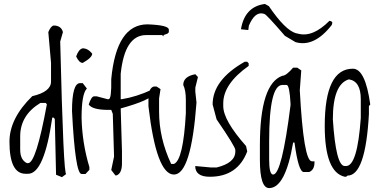

<svg xmlns="http://www.w3.org/2000/svg" viewBox="-20 -874 1908 970"><path d="M251 -745.1Q289.1 -745.1 297.9 -711.9L284.2 -664.1Q300.8 21 314.9 4.9L293 21Q265.1 8.8 263.2 8.8L256.8 -272.9L251 -279.8H244.1Q203.1 3.9 122.1 3.9H108.9Q27.8 3.9 27.8 -158.2Q27.8 -275.9 143.1 -388.2Q237.8 -410.2 237.8 -461.9V-556.2L224.1 -711.9Q236.8 -742.2 251 -745.1ZM82 -185.1V-118.2Q82 -65.9 116.2 -49.8H122.1Q162.1 -49.8 216.8 -347.2L210.9 -354H184.1Q82 -292 82 -185.1Z M397.9 -629.9Q423.8 -629.9 445.8 -603Q445.8 -583 397.9 -556.2Q379.9 -556.2 364.7 -588.9Q377.9 -626 397.9 -629.9ZM397.9 -454.1 418.9 -426.8Q392.1 -399.9 392.1 -278.8Q395 -150.9 431.6 -29.8V-16.1L412.1 4.9H392.1Q359.9 4.9 343.8 -313Q343.8 -454.1 384.8 -454.1Z M725.1 -751Q833 -747.1 833 -724.1V-710.9L826.2 -704.1L806.2 -696.8V-689.9L798.8 -696.8H718.3Q609.9 -696.8 589.8 -501V-373H596.2Q668.9 -384.8 745.1 -419.9L752 -414.1V-399.9Q745.1 -369.1 589.8 -326.2L596.2 -109.9V-48.8Q596.2 2 568.8 12.2H563L542 -15.1L556.2 -83L549.8 -298.8L542 -318.8H528.8Q445.8 -318.8 428.2 -346.2Q441.9 -387.2 455.1 -387.2H469.2L522.9 -373H528.8Q543.9 -373 542 -474.1Q567.9 -751 725.1 -751Z M966.8 -499 980 -484.9 966.8 -431.2V-410.2L972.7 -356Q945.8 7.8 858.9 7.8Q770 7.8 730 -336.9V-377Q730 -428.2 756.8 -437H771L791 -423.8L783.7 -377V-310.1Q783.7 -175.8 844.7 -45.9H858.9Q905.8 -64.9 918.9 -301.8V-370.1Q918.9 -418 905.8 -444.8Q905.8 -487.8 966.8 -499Z M1229 -562 1236.3 -554.2V-541Q1107.9 -450.2 1107.9 -352.1V-337.9Q1107.9 -266.1 1223.1 -136.2L1229 -108.9Q1180.2 19 1040 19Q966.3 19 966.3 -35.2L1046.9 -27.8H1074.2Q1168.9 -50.8 1168.9 -108.9V-116.2Q1168.9 -132.8 1074.2 -271L1054.2 -346.2Q1054.2 -470.2 1216.3 -562Z M1460.9 -532.2H1481.9L1502 -518.1L1494.6 -418Q1513.7 -59.1 1555.7 -59.1H1568.8V-53.2Q1568.8 -16.1 1542 -4.9H1514.6Q1487.8 -4.9 1467.8 -153.8H1460.9Q1421.9 76.2 1339.8 76.2Q1293 76.2 1293 -66.9V-140.1Q1293 -451.2 1406.7 -491.2Q1425.8 -491.2 1460.9 -532.2ZM1339.8 -161.1V-66.9Q1339.8 7.8 1359.9 7.8Q1403.8 7.8 1447.8 -342.8V-350.1Q1442.9 -444.8 1427.7 -444.8H1406.7Q1339.8 -444.8 1339.8 -161.1ZM1656.2 -748Q1567.4 -633.8 1473.1 -661.1L1419.4 -692.9Q1328.1 -798.8 1316.4 -803.2L1310.1 -805.2Q1267.1 -815.9 1237.3 -744.1L1234.4 -722.2L1197.3 -726.1Q1216.3 -840.8 1318.4 -854L1338.4 -842.8Q1420.4 -722.2 1475.1 -706.1L1485.4 -704.1Q1559.1 -683.1 1644.5 -769L1654.3 -766.1L1659.2 -759.8Z M1762.7 -526.9Q1825.7 -526.9 1850.6 -346.2L1843.8 -337.9V-297.9Q1826.7 13.2 1735.8 13.2L1728.5 19H1721.7Q1620.6 -3.9 1620.6 -237.8Q1620.6 -526.9 1762.7 -526.9ZM1661.6 -271Q1676.8 -35.2 1721.7 -35.2H1728.5Q1785.6 -35.2 1802.7 -277.8V-373Q1802.7 -463.9 1742.7 -473.1Q1661.6 -449.2 1661.6 -271Z"/></svg>

Font: Loved by the King
Style: Regular
Weight: 400
Designer: Kimberly Geswein
Foundry: Kimberly Geswein
Version: Version 1.002 2006